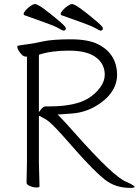

<svg xmlns="http://www.w3.org/2000/svg" viewBox="-20 -900 675 933"><path d="M260 -344Q299 -304 342 -255Q534 -38 595 -16Q618 -6 626.5 0.5Q635 7 635 9Q634 10 629.5 11.5Q625 13 612 13Q540 13 488.5 -28Q437 -69 351 -166L283 -243Q228 -304 207 -317Q186 -330 176 -335L169 -337V-110L172 6Q172 11 157 11Q142 11 125.5 4Q109 -3 109 -12L111 -113V-625H105Q88 -625 70 -655Q64 -666 64 -673Q64 -677 68 -678Q88 -682 114 -685Q140 -688 187.5 -698.5Q235 -709 322.5 -709Q410 -709 457.5 -684.5Q505 -660 527 -622Q549 -584 549 -537.5Q549 -491 521.5 -451.5Q494 -412 443 -383Q392 -354 335.5 -349Q279 -344 272 -344ZM178 -367Q190 -383 201 -383H221Q344 -383 409 -422Q444 -444 466.5 -474.5Q489 -505 489 -537Q489 -590 445.5 -622Q402 -654 315 -654Q228 -654 169 -634V-355ZM468 -751Q463 -752 444 -763Q425 -774 377 -791L279 -826Q275 -827 275 -833Q275 -839 285 -850.5Q295 -862 308.5 -871Q322 -880 326.5 -880Q331 -880 333 -880Q357 -875 452 -794Q468 -780 474 -773Q480 -766 480 -763Q480 -751 468 -751ZM288 -751Q283 -752 264 -763Q245 -774 197 -791L99 -826Q95 -827 95 -833Q95 -839 105 -850.5Q115 -862 128.5 -871Q142 -880 146.5 -880Q151 -880 153 -880Q177 -875 272 -794Q288 -780 294 -773Q300 -766 300 -763Q300 -751 288 -751Z"/></svg>

Font: Moon Stars Kai T Light
Style: Regular
Weight: 300
Designer: GuiWonder
Version: Version 1.101